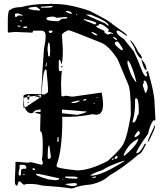

<svg xmlns="http://www.w3.org/2000/svg" viewBox="-20 -984 903 1067"><path d="M132.8 -432.6V-444.3L110.4 -440.4V-450.2Q110.4 -466.8 209 -460Q214.8 -589.8 224.6 -713.9Q233.4 -756.8 233.4 -773.4V-786.1Q233.4 -813.5 210 -813.5H165Q162.1 -813.5 162.1 -804.7L156.2 -802.7L60.5 -806.6L26.4 -802.7L23.4 -807.6V-871.1Q23.4 -929.7 37.1 -929.7Q54.7 -944.3 96.7 -944.3Q159.2 -961.9 240.2 -961.9H258.8L265.6 -963.9L272.5 -961.9H285.2Q365.2 -961.9 477.5 -923.8Q588.9 -868.2 606.4 -848.6L670.9 -802.7Q682.6 -793.9 686.5 -786.1V-784.2H684.6Q642.6 -814.5 633.8 -814.5H631.8L627.9 -811.5V-809.6Q627.9 -792 668.9 -766.6L723.6 -698.2Q744.1 -655.3 770.5 -587.9Q783.2 -558.6 793.9 -558.6L797.9 -563.5V-567.4Q797.9 -574.2 792 -581.1L797.9 -587.9H802.7Q838.9 -464.8 838.9 -410.2L843.8 -322.3L841.8 -314.5H835L833 -315.4H832Q813.5 -289.1 802.7 -240.2Q737.3 -149.4 737.3 -132.8H739.3Q758.8 -132.8 784.2 -184.6L791 -185.5L792 -184.6Q765.6 -126 750 -126Q669.9 -55.7 586.9 -7.8Q549.8 27.3 486.3 41Q413.1 47.9 388.7 61.5L377 63.5Q341.8 56.6 212.9 46.9Q185.5 38.1 137.7 38.1Q123 38.1 114.3 43Q109.4 43 91.8 24.4H85Q82 24.4 76.2 46.9H73.2V47.9Q62.5 45.9 62.5 22.5L66.4 -75.2L64.5 -76.2V-78.1Q66.4 -85 74.2 -85L127.9 -80.1H132.8Q144.5 -80.1 151.4 -83L210.9 -68.4L217.8 -73.2V-80.1L212.9 -98.6Q217.8 -120.1 217.8 -178.7Q217.8 -253.9 204.1 -253.9L203.1 -259.8L205.1 -349.6Q190.4 -352.5 176.8 -356.4V-359.4Q176.8 -363.3 205.1 -362.3Q206.1 -369.1 206.1 -376Q167 -372.1 167 -359.4L156.2 -354.5Q129.9 -354.5 118.2 -385.7L202.1 -441.4L180.7 -448.2H173.8V-450.2L174.8 -451.2L144.5 -447.3V-452.1L140.6 -455.1H137.7L132.8 -450.2V-445.3L144.5 -446.3Q142.6 -429.7 137.7 -429.7H135.7ZM544.9 -469.7Q574.2 -327.1 495.1 -349.6Q412.1 -332 325.2 -335L326.2 -319.3Q326.2 -150.4 294.9 -68.4V-59.6Q294.9 -48.8 408.2 -37.1Q478.5 -37.1 579.1 -89.8Q660.2 -162.1 668.9 -192.4Q686.5 -223.6 707 -344.7V-356.4Q707 -487.3 691.4 -517.6L633.8 -654.3Q585 -730.5 539.1 -748Q370.1 -816.4 360.4 -816.4Q324.2 -800.8 324.2 -789.1L329.1 -710.9Q329.1 -628.9 320.3 -628.9Q315.4 -652.3 312.5 -652.3Q306.6 -650.4 306.6 -642.6V-608.4Q306.6 -587.9 313.5 -587.9L322.3 -590.8L324.2 -588.9Q320.3 -571.3 319.3 -515.6L321.3 -450.2L335 -448.2Q335 -451.2 348.6 -452.1L376 -447.3H387.7ZM247.1 -471.7Q247.1 -514.6 238.3 -595.7H237.3Q220.7 -617.2 210.9 -460Q218.8 -460 228.5 -459ZM483.4 -9.8V-7.8H486.3Q543.9 -7.8 668.9 -86.9L670.9 -88.9V-91.8Q586.9 -64.5 549.8 -39.1Q493.2 -20.5 483.4 -9.8ZM410.2 -345.7Q460 -357.4 460 -363.3V-365.2H446.3Q377 -372.1 324.2 -375L325.2 -354.5Q362.3 -350.6 410.2 -345.7ZM732.4 -437.5 730.5 -428.7V-403.3Q730.5 -356.4 716.8 -308.6V-305.7L718.8 -303.7H723.6Q733.4 -303.7 744.1 -341.8Q751 -346.7 751 -358.4V-385.7Q749 -437.5 737.3 -437.5ZM668 -119.1H672.9Q743.2 -179.7 748 -210V-212.9Q697.3 -189.5 668 -126ZM531.2 -850.6Q531.2 -840.8 515.6 -840.8V-835Q518.6 -831.1 561.5 -811.5L559.6 -806.6Q560.5 -800.8 575.2 -793H584L595.7 -797.9L609.4 -795.9V-797.9Q609.4 -800.8 579.1 -809.6V-811.5Q579.1 -814.5 584 -814.5L585.9 -816.4V-818.4Q560.5 -843.8 539.1 -850.6ZM180.7 -18.6V-14.6Q180.7 -6.8 252 13.7L290 17.6Q308.6 15.6 308.6 10.7V6.8Q197.3 -18.6 180.7 -18.6ZM238.3 -881.8V-879.9Q238.3 -866.2 306.6 -866.2Q321.3 -879.9 327.1 -879.9Q353.5 -879.9 353.5 -884.8V-888.7L344.7 -889.6H340.8L294.9 -884.8Q283.2 -891.6 274.4 -891.6H269.5Q238.3 -889.6 238.3 -881.8ZM688.5 -645.5V-629.9Q704.1 -564.5 734.4 -529.3H737.3V-531.2Q717.8 -610.4 695.3 -645.5ZM459 -903.3V-902.3Q472.7 -892.6 563.5 -854.5L579.1 -841.8H584Q584 -862.3 484.4 -902.3L465.8 -903.3ZM778.3 -533.2V-529.3L780.3 -527.3Q773.4 -515.6 773.4 -508.8L787.1 -467.8H792Q800.8 -487.3 800.8 -495.1V-503.9Q793 -536.1 784.2 -536.1H782.2ZM87.9 -62.5 89.8 -52.7Q83 -30.3 83 -18.6V-13.7L87.9 -7.8H91.8L96.7 -13.7V-32.2Q96.7 -45.9 107.4 -45.9H122.1L126 -48.8V-54.7Q126 -68.4 100.6 -68.4H93.8ZM702.1 -759.8H703.1Q717.8 -756.8 751 -691.4Q768.6 -672.9 768.6 -663.1V-659.2H766.6Q752.9 -659.2 732.4 -702.1Q732.4 -714.8 702.1 -759.8ZM618.2 -746.1V-739.3Q627 -724.6 655.3 -705.1H659.2L662.1 -709V-713.9Q637.7 -752.9 634.8 -752.9H629.9Q621.1 -752.9 618.2 -746.1ZM245.1 -109.4 247.1 -100.6H249Q258.8 -100.6 262.7 -110.4Q255.9 -175.8 252 -175.8Q245.1 -175.8 245.1 -109.4ZM137.7 -937.5Q140.6 -929.7 190.4 -925.8H201.2L204.1 -929.7Q184.6 -946.3 178.7 -946.3Q137.7 -943.4 137.7 -937.5ZM244.1 -704.1 247.1 -688.5V-674.8L252 -669.9H253.9Q258.8 -669.9 258.8 -702.1Q258.8 -729.5 253.9 -748H252Q245.1 -748 244.1 -704.1ZM445.3 -877.9V-876Q450.2 -869.1 504.9 -848.6H510.7L515.6 -854.5Q515.6 -864.3 449.2 -877.9ZM344.7 38.1V41Q369.1 49.8 380.9 49.8H388.7Q405.3 49.8 409.2 38.1Q402.3 33.2 390.6 33.2ZM838.9 -292H839.8L841.8 -281.2Q841.8 -269.5 807.6 -201.2L802.7 -196.3H800.8Q805.7 -217.8 838.9 -285.2ZM340.8 0Q340.8 7.8 390.6 8.8H408.2L411.1 5.9V3.9Q411.1 -2.9 380.9 -2.9H344.7ZM766.6 -652.3H768.6Q793.9 -623 793.9 -599.6V-595.7H791Q780.3 -595.7 766.6 -649.4ZM727.5 -223.6V-221.7H729.5Q739.3 -221.7 756.8 -240.2V-242.2Q756.8 -254.9 751 -255.9H748Q727.5 -234.4 727.5 -223.6ZM62.5 -903.3V-900.4Q63.5 -889.6 67.4 -889.6H71.3Q78.1 -898.4 86.9 -898.4L105.5 -896.5V-900.4L81.1 -909.2H67.4ZM206.1 -946.3V-944.3L210 -941.4H240.2Q272.5 -941.4 272.5 -948.2L269.5 -951.2ZM377.9 -416V-411.1H378.9Q408.2 -411.1 423.8 -422.9V-424.8H419.9Q405.3 -424.8 377.9 -416ZM344.7 -918.9Q368.2 -907.2 374 -907.2H377L380.9 -910.2Q369.1 -922.9 353.5 -922.9H347.7ZM488.3 -806.6V-804.7Q503.9 -787.1 518.6 -787.1V-793.9Q497.1 -806.6 488.3 -806.6ZM251 -807.6Q252 -800.8 260.7 -800.8H264.6L271.5 -807.6V-813.5H253.9Q251 -813.5 251 -807.6ZM111.3 -383.8Q108.4 -404.3 108.4 -440.4H109.4Q111.3 -406.2 117.2 -384.8L116.2 -383.8ZM616.2 -105.5 618.2 -100.6H623Q629.9 -103.5 633.8 -110.4V-114.3Q633.8 -117.2 627.9 -117.2Q622.1 -117.2 616.2 -105.5ZM607.4 -780.3V-777.3Q609.4 -772.5 625 -761.7H629.9V-763.7Q629.9 -772.5 607.4 -780.3ZM108.4 -832 112.3 -828.1H121.1Q129.9 -828.1 130.9 -834V-836.9H122.1Q109.4 -836.9 108.4 -832ZM299.8 -221.7 298.8 -205.1V-203.1L299.8 -194.3H301.8L305.7 -198.2V-221.7ZM208 -440.4Q209 -448.2 209 -456.1L186.5 -453.1L208 -445.3L203.1 -442.4ZM160.2 -45.9V-43.9L165 -39.1H171.9L175.8 -42Q173.8 -48.8 165 -48.8H163.1ZM442.4 -427.7V-424.8H444.3Q457 -424.8 460 -431.6V-433.6H453.1Q442.4 -431.6 442.4 -427.7ZM491.2 3.9H508.8L513.7 -1V-2.9H508.8Q491.2 -1 491.2 3.9ZM237.3 -635.7 233.4 -620.1V-615.2H237.3L240.2 -629.9V-635.7ZM74.2 -838.9 93.8 -834H94.7V-835Q91.8 -841.8 83 -841.8H78.1ZM600.6 -98.6 604.5 -95.7H607.4L611.3 -98.6V-103.5H606.4ZM324.2 -618.2H327.1V-613.3L324.2 -609.4H320.3V-615.2ZM91.8 -868.2 94.7 -864.3H98.6L101.6 -868.2L98.6 -871.1H94.7ZM135.7 -418H139.6V-414.1L135.7 -411.1H132.8V-414.1ZM108.4 -13.7 112.3 -9.8 117.2 -14.6V-16.6H112.3ZM514.6 -440.4H531.2Q514.6 -445.3 514.6 -440.4ZM402.3 -905.3V-902.3H409.2V-905.3ZM501 -411.1V-407.2H507.8L503.9 -411.1ZM175.8 -452.1 185.5 -453.1 178.7 -455.1ZM326.2 10.7V13.7H331.1V10.7ZM487.3 -368.2H488.3L487.3 -370.1Z"/></svg>

Font: Love Ya Like A Sister
Style: Regular
Weight: 400
Designer: Kimberly Geswein
Foundry: Kimberly Geswein
Version: Version 1.002 2007